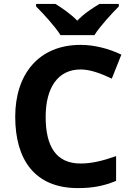

<svg xmlns="http://www.w3.org/2000/svg" viewBox="-20 -954 677 984"><path d="M290 -774H464C492 -819 553 -885 589 -921V-934H490C455 -913 410 -884 376 -848C341 -884 299 -912 264 -934H165V-921C202 -884 262 -819 290 -774ZM393 -598C445 -598 500 -576 553 -551L602 -674C537 -705 464 -724 393 -724C177 -724 58 -572 58 -356C58 -136 158 10 379 10C455 10 512 -1 575 -27V-154C507 -130 451 -116 393 -116C268 -116 214 -203 214 -355C214 -505 277 -598 393 -598Z"/></svg>

Font: Noto Sans Gujarati
Style: Bold
Weight: 700
Designer: Jelle Bosma - Monotype Design Team, Universal Thirst
Foundry: Monotype Imaging Inc.
Version: Version 2.106